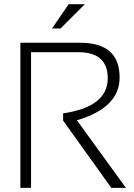

<svg xmlns="http://www.w3.org/2000/svg" viewBox="-20 -904 643 924"><path d="M78.1 0V-698.2H366.2Q555.7 -698.2 555.7 -530.8Q555.7 -385.7 350.1 -325.2L585.9 0H515.6L283.7 -323.7V-358.4Q498.5 -390.1 498.5 -526.9Q498.5 -652.8 357.9 -652.8H129.4V0ZM310.5 -883.8H388.2L271.5 -767.1H230.5Z"/></svg>

Font: Sansation Light
Style: Light
Weight: 300
Designer: Bernd Montag
Version: Version 1.301